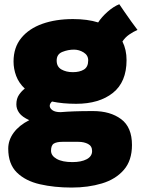

<svg xmlns="http://www.w3.org/2000/svg" viewBox="-20 -616 656 886"><path d="M331.5 -137Q269.5 -137 220 -147.5Q209.5 -138 209.5 -127.5Q209.5 -116.5 222 -107.5Q234.5 -98.5 259.5 -98.5Q290 -101 323.2 -102.2Q356.5 -103.5 409.5 -103.5Q489 -103.5 539 -66.2Q589 -29 589 53Q589 125 551.2 168.2Q513.5 211.5 450.2 230.5Q387 249.5 310.5 249.5Q230.5 249.5 164 234.2Q97.5 219 57.8 180Q18 141 18 70Q18 30.5 43.2 -3.8Q68.5 -38 115 -61.5Q82 -76.5 68.8 -94.8Q55.5 -113 55.5 -134.5Q55.5 -161 68 -179Q80.5 -197 94.5 -207Q66.5 -233.5 54.5 -266Q42.5 -298.5 42.5 -332Q42.5 -397 78 -440.5Q113.5 -484 175.2 -506Q237 -528 317 -528Q383.5 -528 433 -512.5Q449 -537.5 476.5 -561.8Q504 -586 530.5 -596.5Q539 -584 554.2 -561.8Q569.5 -539.5 586 -516.5Q602.5 -493.5 614.5 -478Q595 -469.5 576.2 -456.5Q557.5 -443.5 545 -424.5Q564 -387 564 -338.5Q564 -237.5 500.8 -187.2Q437.5 -137 331.5 -137ZM316 -283Q347.5 -283 367.2 -295Q387 -307 387 -337.5Q387 -361 366 -374Q345 -387 321.5 -387Q294 -387 267.8 -376.5Q241.5 -366 241.5 -336.5Q241.5 -308 263.5 -295.5Q285.5 -283 316 -283ZM314 132Q355 132 380 118.8Q405 105.5 405 81Q405 58 386.2 48.2Q367.5 38.5 342 38.5H267.5Q242.5 38.5 229 46.2Q215.5 54 215.5 79.5Q215.5 102.5 241.5 117.2Q267.5 132 314 132Z"/></svg>

Font: Grandstander Black
Style: Regular
Weight: 900
Designer: Tyler Finck
Foundry: Etcetera Type Co
Version: Version 1.200; ttfautohint (v1.8.3)